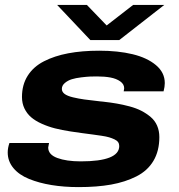

<svg xmlns="http://www.w3.org/2000/svg" viewBox="-20 -744 724 776"><path d="M644 -724.1 461.9 -582H345.2L210.9 -724.1H331.1L411.1 -641.1L518.1 -724.1ZM297.9 12.2Q238.8 12.2 188.2 3.9Q137.7 -4.4 97.4 -20.8Q57.1 -37.1 34.2 -64.7Q11.2 -92.3 11.2 -127.9Q11.2 -146 18.1 -166H178.2Q174.8 -148.9 174.8 -147.9Q174.8 -119.1 211.7 -105.5Q248.5 -91.8 306.2 -91.8Q461.9 -91.8 461.9 -153.8Q461.9 -162.6 457.5 -169.2Q453.1 -175.8 442.9 -180.7Q432.6 -185.5 421.1 -189Q409.7 -192.4 390.4 -195.3Q371.1 -198.2 354.5 -200.4Q337.9 -202.6 311.3 -206.1Q284.7 -209.5 264.2 -212.9Q229.5 -218.3 201.9 -225.3Q174.3 -232.4 148.7 -243.9Q123 -255.4 106 -270Q88.9 -284.7 78.9 -305.4Q68.8 -326.2 68.8 -352.1Q68.8 -401.4 92 -438Q115.2 -474.6 157.7 -496.3Q200.2 -518.1 255.9 -528.6Q311.5 -539.1 380.9 -539.1Q457 -539.1 515.9 -524.9Q574.7 -510.7 610.4 -480.7Q646 -450.7 646 -408.2Q646 -393.6 641.1 -375H480Q481.9 -384.8 481.9 -387.2Q481.9 -403.8 466.1 -415Q450.2 -426.3 426.5 -430.7Q402.8 -435.1 372.1 -435.1Q357.4 -435.1 344.5 -434.6Q331.5 -434.1 308.8 -431.4Q286.1 -428.7 270.3 -423.8Q254.4 -418.9 242.2 -408.7Q230 -398.4 230 -384.8Q230 -372.6 241.2 -364.3Q252.4 -356 275.1 -350.6Q297.9 -345.2 321 -342Q344.2 -338.9 378.9 -335Q383.3 -334.5 385.5 -334.2Q387.7 -334 391.4 -333.7Q395 -333.5 397.9 -333Q428.2 -329.6 452.1 -325.4Q476.1 -321.3 503.7 -314Q531.2 -306.6 551.5 -296.1Q571.8 -285.6 588.9 -271.2Q606 -256.8 615 -236.1Q624 -215.3 624 -189.9Q624 -133.8 600.1 -93.8Q576.2 -53.7 531.2 -31Q486.3 -8.3 429.2 2Q372.1 12.2 297.9 12.2Z"/></svg>

Font: Archivo Expanded
Style: Bold Italic
Weight: 700
Width: 7
Italic angle: -10°
Designer: Hector Gatti
Foundry: Omnibus-Type
Version: Version 2.001